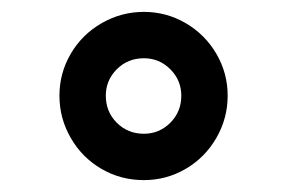

<svg xmlns="http://www.w3.org/2000/svg" viewBox="-20 -720 483 323"><path d="M222 -700Q260 -700 292.5 -681Q325 -662 344 -629.5Q363 -597 363 -559Q363 -521 344 -488Q325 -455 292.5 -436Q260 -417 222 -417Q183 -417 150.5 -436Q118 -455 99 -488Q80 -521 80 -559Q80 -597 99 -629.5Q118 -662 151 -681Q184 -700 222 -700ZM222 -495Q248 -495 266.5 -513.5Q285 -532 285 -559Q285 -585 266.5 -603.5Q248 -622 222 -622Q195 -622 176.5 -603.5Q158 -585 158 -559Q158 -532 176.5 -513.5Q195 -495 222 -495Z"/></svg>

Font: SB Skate blade
Style: Regular
Weight: 400
Designer: Valerio Brotto (Silverblur_type)
Version: Version 1.003